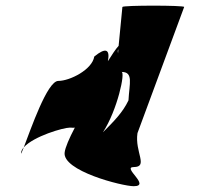

<svg xmlns="http://www.w3.org/2000/svg" viewBox="-20 -642 730 662"><path d="M53 -117C51 -107 55 -115 62 -134C57 -128 54 -123 53 -117ZM62 -134C96 -172 198 -202 221 -202C227 -202 233 -201 238 -202C218 -164 205 -133 203 -117C193 -53 402 0 441 0C502 0 399 -66 441 -66C493 -66 444 -118 454 -183L615 -618C616 -624 403 -624 402 -618L389 -484C378 -472 366 -453 352 -431C360 -473 344 -479 305 -447C298 -402 221 -363 181 -363C143 -363 86 -196 62 -134ZM335 -186C385 -263 413 -394 399 -394C441 -394 426 -354 423 -296C403 -254 373 -224 335 -186ZM388 -472 387 -458C386 -463 385 -468 388 -472Z"/></svg>

Font: Ampere
Style: SCUltCndIta
Weight: 400
Version: Version 1